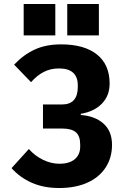

<svg xmlns="http://www.w3.org/2000/svg" viewBox="-20 -933 640 965"><path d="M38 -88 125 -184Q155 -150 196 -130Q237 -110 278 -110Q329 -110 356 -133Q383 -156 383 -196V-207Q383 -249 361.5 -268Q340 -287 292 -287H196V-408H292Q332 -408 351.5 -430.5Q371 -453 371 -495V-504Q371 -546 347.5 -567.5Q324 -589 276 -589Q234 -589 200 -571.5Q166 -554 136 -520L51 -608Q98 -658 154.5 -684Q211 -710 287 -710Q404 -710 467.5 -659Q531 -608 531 -513Q531 -452 492 -412Q453 -372 386 -361V-355Q457 -350 500 -312Q543 -274 543 -205Q543 -140 510.5 -90.5Q478 -41 418 -14.5Q358 12 278 12Q199 12 139.5 -14.5Q80 -41 38 -88ZM477 -913V-755H318V-913ZM258 -913V-755H99V-913Z"/></svg>

Font: iA Writer Quattro V
Style: Regular
Weight: 400
Designer: Mike Abbink, Paul van der Laan, Pieter van Rosmalen, Oliver Reichenstein
Foundry: Information Architects Inc.
Version: Version 2.000